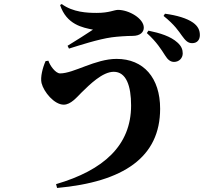

<svg xmlns="http://www.w3.org/2000/svg" viewBox="-20 -849 1040 952"><path d="M798 -575C812 -552 826 -542 843 -542C868 -542 886 -561 886 -584C886 -603 880 -620 860 -638C826 -669 774 -685 716 -697L708 -685C757 -641 780 -603 798 -575ZM882 -672C900 -647 912 -635 933 -635C957 -635 971 -651 971 -675C971 -699 962 -719 937 -737C907 -758 858 -773 798 -781L791 -770C847 -725 866 -694 882 -672ZM220 -548 206 -546C192 -515 179 -466 186 -437C197 -393 249 -330 296 -330C331 -330 361 -367 384 -390C425 -430 488 -493 544 -493C606 -493 630 -423 630 -326C630 -128 494 -5 258 64L263 83C594 53 774 -70 774 -310C774 -463 692 -557 558 -557C452 -557 346 -485 278 -485C255 -485 227 -525 220 -548ZM278 -824C310 -727 390 -712 441 -702C413 -683 354 -646 315 -622L322 -608C370 -623 468 -655 534 -664C563 -668 611 -671 637 -671C676 -671 693 -690 693 -712C693 -757 620 -800 565 -800C546 -800 522 -785 460 -785C412 -785 342 -788 286 -829Z"/></svg>

Font: Noto Serif SC Black
Style: Regular
Weight: 900
Designer: Ryoko NISHIZUKA 西塚涼子 (kana & ideographs); Frank Grießhammer (Latin, Greek & Cyrillic); Wenlong ZHANG 张文龙 (bopomofo); San
Foundry: Adobe
Version: Version 2.001;hotconv 1.1.0;makeotfexe 2.6.0